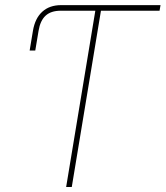

<svg xmlns="http://www.w3.org/2000/svg" viewBox="-20 -748 662 768"><path d="M98.6 -545.9 111.8 -625Q120.1 -674.8 149.2 -701.2Q178.2 -727.5 224.6 -727.5H278.3L274.4 -705.1H222.7Q184.1 -705.1 162.6 -685.5Q141.1 -666 134.3 -625L121.1 -545.9ZM274.4 -705.1 278.3 -727.5H622.1L618.2 -705.1H383.8L267.1 0H244.6L361.3 -705.1Z"/></svg>

Font: Inter 18pt Thin
Style: Italic
Weight: 250
Italic angle: -9.3988°
Version: Version 4.001;git-66647c0bb